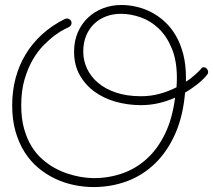

<svg xmlns="http://www.w3.org/2000/svg" viewBox="-20 -738 862 777"><path d="M732.4 -407.7Q741.2 -412.6 750.7 -419.9Q760.3 -427.2 769 -435.1Q777.8 -442.9 784.9 -450Q792 -457 795.9 -462.4Q798.8 -465.8 803.7 -465.8Q812 -465.8 817.1 -459.7Q822.3 -453.6 822.3 -446.8Q822.3 -441.9 820.3 -438.5Q814.5 -430.7 805.4 -421.1Q796.4 -411.6 784.4 -401.9Q772.5 -392.1 758.3 -382.1Q744.1 -372.1 729 -363.3Q720.7 -267.1 688.7 -195.6Q656.7 -124 607.2 -76.2Q557.6 -28.3 493.9 -4.6Q430.2 19 358.4 19Q319.3 19 279.5 10.7Q239.7 2.4 203.1 -14.9Q166.5 -32.2 134.8 -58.8Q103 -85.4 79.6 -122.3Q56.2 -159.2 42.7 -206.3Q29.3 -253.4 29.3 -312Q29.3 -370.1 43.2 -422.1Q57.1 -474.1 84.2 -518.8Q111.3 -563.5 150.9 -599.4Q190.4 -635.3 242.2 -661.1Q246.1 -663.1 251 -663.1Q257.8 -663.1 263.7 -658.2Q269.5 -653.3 269.5 -645Q269.5 -639.6 266.4 -635Q263.2 -630.4 257.8 -627.9Q254.9 -626.5 239.5 -618.9Q224.1 -611.3 202.9 -595.7Q181.6 -580.1 157.5 -555.9Q133.3 -531.7 113 -497.1Q92.8 -462.4 79.3 -416.5Q65.9 -370.6 65.9 -312Q65.9 -258.3 77.4 -217.3Q88.9 -176.3 107.9 -145.5Q127 -114.7 151.6 -93.3Q176.3 -71.8 202.4 -57.6Q228.5 -43.5 254.4 -35.2Q280.3 -26.9 302 -22.9Q323.7 -19 338.9 -18.1Q354 -17.1 358.9 -17.1Q419.4 -17.1 474.6 -36.1Q529.8 -55.2 573.7 -95Q617.7 -134.8 647.7 -196.3Q677.7 -257.8 688.5 -342.8Q656.7 -328.6 622.3 -320.6Q587.9 -312.5 550.3 -312.5Q498.5 -312.5 449.7 -325.9Q400.9 -339.4 363.3 -366.5Q325.7 -393.6 302.7 -434.1Q279.8 -474.6 279.8 -528.8Q279.8 -572.8 295.2 -607.7Q310.5 -642.6 336.9 -667.2Q363.3 -691.9 397.9 -704.8Q432.6 -717.8 470.7 -717.8Q502 -717.8 533.4 -710.4Q564.9 -703.1 594 -687.7Q623 -672.4 648.2 -648.9Q673.3 -625.5 692.1 -592.8Q710.9 -560.1 721.7 -518.3Q732.4 -476.6 732.4 -424.8ZM694.3 -384.8Q695.8 -403.8 695.8 -422.9Q695.8 -492.2 675.5 -541.5Q655.3 -590.8 622.8 -622.1Q590.3 -653.3 549.8 -667.7Q509.3 -682.1 468.8 -682.1Q437.5 -682.1 409.9 -671.9Q382.3 -661.6 361.6 -642.1Q340.8 -622.6 328.9 -594Q316.9 -565.4 316.9 -528.8Q316.9 -493.7 331.8 -461.2Q346.7 -428.7 376 -403.6Q405.3 -378.4 449 -363.5Q492.7 -348.6 550.8 -348.6Q590.3 -348.6 626.2 -358.4Q662.1 -368.2 694.3 -384.8Z"/></svg>

Font: Sacramento
Style: Regular
Weight: 400
Designer: Astigmatic (AOETI)
Foundry: Astigmatic (AOETI)
Version: Version 1.000